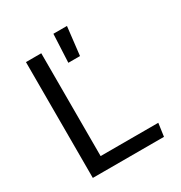

<svg xmlns="http://www.w3.org/2000/svg" viewBox="-183 -918 986 1048"><g transform="rotate(-30 310.0 -394.5)"><path d="M296.5 -611H370L390.5 -789H305ZM98 0H546.5L558 -82H194.5V-730H98Z"/></g></svg>

Font: FontWithASyntaxHighlighterNightOwl
Style: Regular
Weight: 400
Designer: Riley Cran & the Lettermatic Team
Foundry: Lettermatic
Version: Version 1.000 (FontWithASyntaxHighlighterNightOwl)